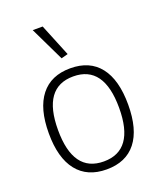

<svg xmlns="http://www.w3.org/2000/svg" viewBox="-148 -896 834 998"><g transform="rotate(-20 268.5 -397.0)"><path d="M269 9Q162 9 105.5 -62.5Q49 -134 49 -270Q49 -407 105.5 -478.5Q162 -550 269 -550Q376 -550 432 -478.5Q488 -407 488 -270Q488 -133 432 -62Q376 9 269 9ZM269 -35Q438 -35 438 -270Q438 -505 269 -505Q100 -505 100 -270Q100 -35 269 -35ZM245 -614 154 -803H209L282 -624Z"/></g></svg>

Font: Encode Sans Narrow
Style: ExtraLight
Weight: 200
Designer: Pablo Impallari, Andres Torresi
Foundry: Pablo Impallari, Andres Torresi
Version: Version 1.000; ttfautohint (v1.00) -l 8 -r 50 -G 200 -x 14 -